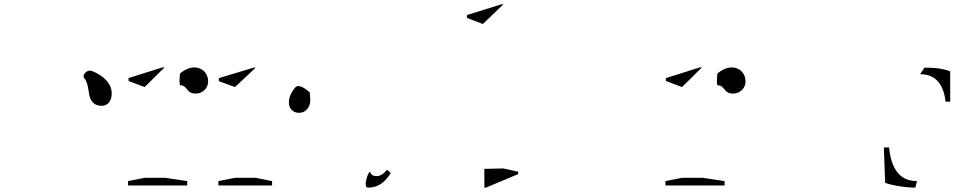

<svg xmlns="http://www.w3.org/2000/svg" viewBox="-20 -850 4448 880"><path d="M403 -524C376 -535 355 -503 366 -492C376 -481 383 -460 387 -428C387 -428 387 -428 387 -428C392 -386 411 -365 446 -365C446 -365 446 -365 446 -365C460 -365 471 -370 480 -381C488 -391 492 -405 492 -422C492 -422 492 -422 492 -422C492 -443 484 -463 468 -481C452 -499 430 -513 403 -524Z M871 -541C871 -541 871 -541 871 -541C850 -541 828 -532 805 -513C805 -513 799 -459 807 -459C807 -459 807 -459 807 -459C813 -459 818 -458 823 -455C827 -452 832 -447 838 -440C838 -440 838 -440 838 -440C847 -427 860 -421 876 -421C876 -421 876 -421 876 -421C893 -421 907 -427 918 -438C929 -449 934 -462 934 -478C934 -478 934 -478 934 -478C934 -495 928 -510 916 -523C903 -535 888 -541 871 -541ZM738 -35C738 -35 643 -35 643 -35C643 -35 567 -20 567 -20C567 -20 567 0 567 0C567 0 838 0 838 0C838 0 838 -20 838 -20C838 -20 738 -35 738 -35ZM643 -451C643 -451 734 -541 734 -541C734 -541 724 -541 724 -541C724 -541 569 -492 569 -492C569 -492 569 -479 569 -479C569 -479 643 -451 643 -451Z M1227 -20C1227 -20 1152 -35 1152 -35C1152 -35 1057 -35 1057 -35C1057 -35 981 -20 981 -20C981 -20 981 0 981 0C981 0 1227 0 1227 0C1227 0 1227 -20 1227 -20ZM1057 -451C1057 -451 1152 -540 1152 -540C1152 -540 1143 -540 1143 -540C1143 -540 983 -492 983 -492C983 -492 983 -478 983 -478C983 -478 1057 -451 1057 -451Z M1676 -61C1671 -72 1640 10 1667 10C1667 10 1667 10 1667 10C1688 10 1707 5 1724 -6C1740 -16 1756 -33 1771 -57C1771 -57 1754 -72 1754 -72C1754 -72 1754 -72 1754 -72C1745 -61 1737 -54 1730 -50C1723 -45 1714 -43 1705 -43C1705 -43 1705 -43 1705 -43C1690 -43 1681 -49 1676 -61ZM1400 -426C1400 -426 1353 -472 1333 -449C1314 -426 1304 -403 1304 -381C1304 -381 1304 -381 1304 -381C1304 -366 1308 -355 1317 -346C1326 -337 1337 -333 1350 -333C1350 -333 1350 -333 1350 -333C1365 -333 1378 -338 1387 -349C1397 -360 1402 -374 1402 -391C1402 -391 1402 -391 1402 -391C1402 -397 1402 -403 1401 -408C1400 -414 1400 -420 1400 -426Z M2287 -78C2287 -78 2200 -76 2200 -76C2200 -76 2200 10 2200 10C2200 10 2207 10 2207 10C2207 10 2355 -52 2355 -52C2355 -52 2355 -63 2355 -63C2355 -63 2287 -78 2287 -78ZM2193 -740C2193 -740 2287 -830 2287 -830C2287 -830 2277 -830 2277 -830C2277 -830 2120 -781 2120 -781C2120 -781 2120 -768 2120 -768C2120 -768 2193 -740 2193 -740Z M3334 -541C3334 -541 3334 -541 3334 -541C3313 -541 3291 -532 3268 -513C3268 -513 3262 -459 3270 -459C3270 -459 3270 -459 3270 -459C3276 -459 3281 -458 3286 -455C3290 -452 3295 -447 3301 -440C3301 -440 3301 -440 3301 -440C3310 -427 3323 -421 3339 -421C3339 -421 3339 -421 3339 -421C3356 -421 3370 -427 3381 -438C3392 -449 3397 -462 3397 -478C3397 -478 3397 -478 3397 -478C3397 -495 3391 -510 3379 -523C3366 -535 3351 -541 3334 -541ZM3201 -35C3201 -35 3106 -35 3106 -35C3106 -35 3030 -20 3030 -20C3030 -20 3030 0 3030 0C3030 0 3301 0 3301 0C3301 0 3301 -20 3301 -20C3301 -20 3201 -35 3201 -35ZM3106 -451C3106 -451 3197 -541 3197 -541C3197 -541 3187 -541 3187 -541C3187 -541 3032 -492 3032 -492C3032 -492 3032 -479 3032 -479C3032 -479 3106 -451 3106 -451Z M4217 -540C4217 -540 4197 -510 4197 -510C4197 -510 4197 -510 4197 -510C4265 -510 4304 -468 4314 -384C4314 -384 4335 -384 4335 -384C4335 -384 4335 -523 4335 -523C4335 -523 4335 -523 4335 -523C4322 -528 4305 -533 4284 -536C4262 -539 4240 -540 4217 -540ZM4175 10C4175 10 4183 -20 4183 -20C4183 -20 4183 -20 4183 -20C4145 -20 4115 -33 4094 -59C4073 -85 4060 -123 4055 -174C4055 -174 4031 -174 4031 -174C4031 -174 4037 -12 4037 -12C4037 -12 4037 -12 4037 -12C4056 -5 4079 0 4105 4C4130 8 4154 10 4175 10Z"/></svg>

Font: Only Serifs
Style: Regular
Weight: 500
Designer: Matt LaGrandeur
Version: Version 0.001